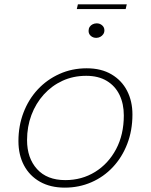

<svg xmlns="http://www.w3.org/2000/svg" viewBox="-20 -851 692 880"><path d="M277 9Q211 9 163.2 -18Q115.5 -45 90 -93Q64.5 -141 64.5 -204.5Q64.5 -274.5 87.8 -335.2Q111 -396 153.2 -441.2Q195.5 -486.5 252.8 -512.2Q310 -538 377.5 -538Q444 -538 491 -510.2Q538 -482.5 562.5 -434.8Q587 -387 587 -326.5Q587 -253 563.2 -191.5Q539.5 -130 497.2 -85Q455 -40 398.5 -15.5Q342 9 277 9ZM279.5 -25.5Q355 -25.5 415.8 -63Q476.5 -100.5 512 -167.2Q547.5 -234 547.5 -322Q547.5 -375 527.8 -416Q508 -457 469.5 -480.2Q431 -503.5 375 -503.5Q316 -503.5 266.5 -480.8Q217 -458 180.5 -417.5Q144 -377 124 -323.8Q104 -270.5 104 -209Q104 -126.5 149.8 -76Q195.5 -25.5 279.5 -25.5ZM421 -677.5Q406.5 -677.5 396.2 -686.5Q386 -695.5 386 -709.5Q386 -720 391 -727.8Q396 -735.5 404.8 -739.8Q413.5 -744 423.5 -744Q437.5 -744 448 -735Q458.5 -726 458.5 -712Q458.5 -702 453.2 -694.2Q448 -686.5 439.5 -682Q431 -677.5 421 -677.5ZM332 -809.5 337 -831H561L556 -809.5Z"/></svg>

Font: Epilogue ExtraLight
Style: Italic
Weight: 250
Italic angle: -12°
Designer: Tyler Finck
Foundry: Etcetera Type Co
Version: Version 2.112